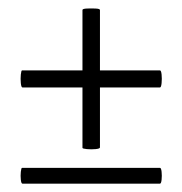

<svg xmlns="http://www.w3.org/2000/svg" viewBox="-20 -442 438 461"><path d="M34 -1Q31 -1 30 -10.5Q29 -20 30 -29.5Q31 -39 33 -39H364Q367 -39 368 -29.5Q369 -20 368 -10.5Q367 -1 364 -1ZM34 -232Q31 -232 30 -242.5Q29 -253 30 -263Q31 -273 33 -273H364Q367 -273 368 -263Q369 -253 368 -242.5Q367 -232 364 -232ZM220 -88Q220 -85 209.5 -84Q199 -83 188.5 -84Q178 -85 178 -87V-418Q178 -421 188.5 -421.5Q199 -422 209.5 -421.5Q220 -421 220 -418Z"/></svg>

Font: Cormorant Garamond Light Medium
Style: Italic
Weight: 500
Italic angle: -10°
Version: Version 4.001